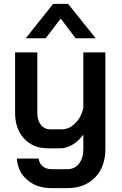

<svg xmlns="http://www.w3.org/2000/svg" viewBox="-20 -770 629 993"><path d="M67 50H180Q183 75 201 90Q219 105 247 105H328Q366 105 388.5 76.5Q411 48 411 0V-74Q387 -41 355.5 -22Q324 -3 292 -3H227Q151 -3 104.5 -53.5Q58 -104 58 -187V-499H173V-185Q173 -147 191.5 -124Q210 -101 241 -101H300Q337 -101 368.5 -132Q400 -163 411 -211V-499H525V0Q525 93 471.5 148Q418 203 328 203H247Q171 203 121.5 161Q72 119 67 50ZM255 -750H332L475 -572H371L294 -674L216 -572H113Z"/></svg>

Font: Bai Jamjuree SemiBold
Style: Regular
Weight: 600
Version: Version 1.000; ttfautohint (v1.6)